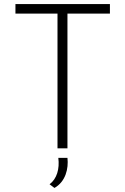

<svg xmlns="http://www.w3.org/2000/svg" viewBox="-20 -730 617 945"><path d="M56 -710V-663H263V0H312V-663H521V-710ZM248 195C303 164 318 100 312 47H267C274 101 260 150 224 177Z"/></svg>

Font: Sulaf Light
Style: Regular
Weight: 300
Designer: Bandar Raffah (Arabic) and Santiago Orozco (Latin)
Foundry: Caramella and Typemade
Version: Version 1.005;PS 001.005;hotconv 1.0.88;makeotf.lib2.5.64775